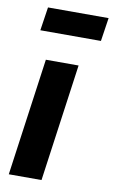

<svg xmlns="http://www.w3.org/2000/svg" viewBox="-87 -808 507 855"><g transform="rotate(10 166.5 -381.0)"><path d="M238 -531 164 0H16L90 -531ZM317 -656H43L59 -762H333Z"/></g></svg>

Font: Fira Sans Condensed
Style: Bold Italic
Weight: 700
Width: 3
Italic angle: -8°
Designer: Carrois Corporate & Edenspiekermann AG
Foundry: Carrois Corporate GbR & Edenspiekermann AG
Version: Version 4.203